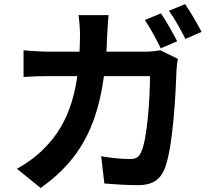

<svg xmlns="http://www.w3.org/2000/svg" viewBox="-20 -866 1040 941"><path d="M769 -800.5 689.7 -768C716.7 -729.5 747.5 -670 768 -629.3L848.3 -663.5C829.4 -700.5 794 -764 769 -800.5ZM887.1 -845.7 808.1 -813.2C835.5 -775.4 867.8 -717.3 888.4 -675.4L967.9 -709.7C950.2 -744.8 913.4 -808.1 887.1 -845.7ZM512.1 -791.8H364.7C368.7 -768 372.1 -722 372.1 -699.8C371.2 -436.3 325.2 -266 194.5 -136.5C154.2 -95.5 104.5 -61.6 63 -38.9L179.3 55.3C400.9 -102.2 494.1 -304.7 505.8 -702.4C506.8 -726.4 509.4 -768.2 512.1 -791.8ZM851.8 -577.5 765.5 -619.6C741.4 -615.5 715.2 -612.7 689.5 -612.7H226.9C188.7 -612.7 137.4 -615.5 95.4 -619.8V-488.4C137.6 -492.2 193.1 -493 227.1 -493H715.1C715.1 -384.6 701.6 -184.7 672.5 -122C662.1 -97.2 648.4 -86.5 616.4 -86.5C576.9 -86.5 525.2 -91.9 475.8 -100.2L491.5 33.4C540.3 37.2 599.6 41.5 657.4 41.5C725.9 41.5 764.2 15.2 785.5 -35.4C828.6 -137.1 841.4 -416.5 845.2 -524.7C845.4 -535.8 848.8 -561.1 851.8 -577.5Z"/></svg>

Font: Source Han Sans JP VF
Style: Regular
Weight: 250
Designer: Ryoko NISHIZUKA 西塚涼子 (kana, bopomofo & ideographs); Paul D. Hunt (Latin, Greek & Cyrillic); Sandoll Communications 산돌커뮤니
Foundry: Adobe
Version: Version 2.004;hotconv 1.0.118;makeotfexe 2.5.65603